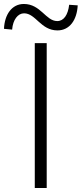

<svg xmlns="http://www.w3.org/2000/svg" viewBox="-69 -946 411 966"><path d="M106 0H166V-729H106ZM220 -793C282 -793 318 -846 322 -919L279 -922C273 -871 252 -840 219 -840C161 -840 136 -926 51 -926C-10 -926 -46 -872 -49 -801L-8 -797C-4 -847 21 -879 52 -879C111 -879 136 -793 220 -793Z"/></svg>

Font: Source Han Sans SC Light
Style: Regular
Weight: 300
Designer: Ryoko NISHIZUKA (kana & ideographs); Paul D. Hunt (Latin, Greek & Cyrillic); Wenlong ZHANG (bopomofo); Sandoll Communica
Foundry: Adobe Systems Incorporated
Version: Version 1.004;PS 1.004;hotconv 1.0.82;makeotf.lib2.5.63406